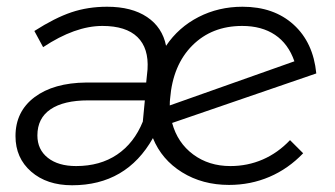

<svg xmlns="http://www.w3.org/2000/svg" viewBox="-20 -547 995 570"><path d="M841 -131 880 -92Q836 -46 780 -22Q724 2 660 2Q581 2 520.5 -35.5Q460 -73 434 -137Q355 3 194 3Q119 3 72.5 -37.5Q26 -78 26 -143Q26 -216 82.5 -258.5Q139 -301 236 -302H414L418 -341Q422 -404 388 -437Q354 -470 284 -470Q203 -470 108 -407L82 -455Q143 -494 192 -510.5Q241 -527 298 -527Q371 -527 416.5 -496.5Q462 -466 473 -411Q510 -466 569.5 -496.5Q629 -527 700 -527Q793 -527 851.5 -474Q910 -421 919 -329L491 -182Q507 -123 553.5 -88.5Q600 -54 664 -54Q715 -54 760 -73.5Q805 -93 841 -131ZM484 -234 854 -365Q836 -417 796.5 -443.5Q757 -470 699 -470Q609 -470 551 -412Q493 -354 485 -254Q484 -247 484 -234ZM410 -249H242Q169 -249 130 -222.5Q91 -196 91 -145Q91 -103 122 -78.5Q153 -54 206 -54Q277 -54 327.5 -88Q378 -122 404 -186Z"/></svg>

Font: TypoPRO Montserrat Alternates
Style: Italic
Weight: 300
Italic angle: -11.3°
Designer: Julieta Ulanovsky
Foundry: Julieta Ulanovsky
Version: Version 6.001